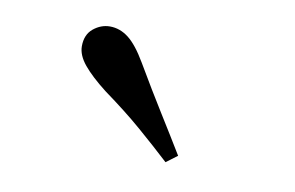

<svg xmlns="http://www.w3.org/2000/svg" viewBox="-39 -899 520 339"><g transform="rotate(10 221.0 -729.5)"><path d="M293 -635 273 -620Q246 -645 216.5 -670.5Q187 -696 147 -725Q120 -746 106 -763Q92 -780 92 -796Q92 -817 105.5 -828Q119 -839 135 -839Q153 -839 168.5 -827Q184 -815 201 -786Q228 -740 250.5 -704Q273 -668 293 -635Z"/></g></svg>

Font: Noto Serif TC SemiBold
Style: Regular
Weight: 600
Version: Version 2.002-H1;hotconv 1.1.0;makeotfexe 2.6.0